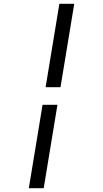

<svg xmlns="http://www.w3.org/2000/svg" viewBox="-20 -843 540 1006"><path d="M219 -386 291 -823H369L297 -386ZM131 143 203 -294H281L209 143Z"/></svg>

Font: Iosevka Term Curly Oblique
Style: Regular
Weight: 400
Italic angle: -9°
Designer: Belleve Invis
Foundry: Belleve Invis
Version: Version 32.3.0